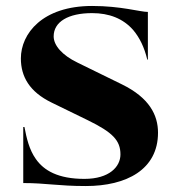

<svg xmlns="http://www.w3.org/2000/svg" viewBox="-20 -614 598 644"><path d="M268 10C404 10 510 -45 510 -169C510 -228 481 -286 389 -331L240 -404C188 -429 160 -462 160 -492C160 -541 209 -570 289 -570C346 -570 393 -552 427 -513C448 -488 464 -456 474 -414H476V-574C450 -574 386 -594 289 -594C122 -594 50 -501 50 -418C50 -357 79 -306 153 -270L274 -211C358 -170 384 -143 384 -96C384 -55 347 -14 263 -14C175 -14 127 -42 100 -81C78 -112 69 -151 62 -188H58V0C135 0 175 10 268 10Z"/></svg>

Font: Beautique Display Medium
Style: Bold
Weight: 900
Designer: Nhat-Quang Ngo
Version: Version 1.100;Glyphs 3.2.3 (3260)